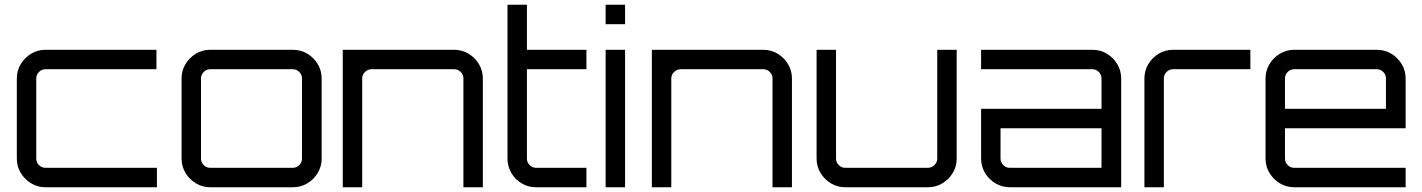

<svg xmlns="http://www.w3.org/2000/svg" viewBox="-20 -790 6000 810"><path d="M172 0Q139 0 111.5 -16.5Q84 -33 67.5 -60.5Q51 -88 51 -121V-459Q51 -492 67.5 -519.5Q84 -547 111.5 -563.5Q139 -580 172 -580H640V-498H172Q156 -498 144.5 -486.5Q133 -475 133 -459V-121Q133 -105 144.5 -93.5Q156 -82 172 -82H642V0H172Z M867 0Q834 0 806.5 -16.5Q779 -33 762.5 -60.5Q746 -88 746 -121V-459Q746 -492 762.5 -519.5Q779 -547 806.5 -563.5Q834 -580 867 -580H1215Q1249 -580 1276.5 -563.5Q1304 -547 1320.5 -519.5Q1337 -492 1337 -459V-121Q1337 -88 1320.5 -60.5Q1304 -33 1276.5 -16.5Q1249 0 1215 0H867ZM867 -82H1215Q1231 -82 1242.5 -93.5Q1254 -105 1254 -121V-459Q1254 -475 1242.5 -486.5Q1231 -498 1215 -498H867Q851 -498 839.5 -486.5Q828 -475 828 -459V-121Q828 -105 839.5 -93.5Q851 -82 867 -82Z M1426 0V-580H1896Q1929 -580 1956.5 -563.5Q1984 -547 2000.5 -519.5Q2017 -492 2017 -459V0H1935V-459Q1935 -475 1923.5 -486.5Q1912 -498 1896 -498H1548Q1532 -498 1520 -486.5Q1508 -475 1508 -459V0Z M2242 0Q2208 0 2180.5 -16.5Q2153 -33 2137 -60.5Q2121 -88 2121 -121V-770H2203V-580H2454V-498H2203V-121Q2203 -105 2214.5 -93.5Q2226 -82 2242 -82H2454V0H2242Z M2535 0V-580H2617V0ZM2535 -688V-770H2617V-688Z M2730 0V-580H3200Q3233 -580 3260.5 -563.5Q3288 -547 3304.5 -519.5Q3321 -492 3321 -459V0H3239V-459Q3239 -475 3227.5 -486.5Q3216 -498 3200 -498H2852Q2836 -498 2824 -486.5Q2812 -475 2812 -459V0Z M3546 0Q3513 0 3485.5 -16.5Q3458 -33 3441.5 -60.5Q3425 -88 3425 -121V-580H3507V-121Q3507 -105 3518.5 -93.5Q3530 -82 3546 -82H3894Q3910 -82 3922 -93.5Q3934 -105 3934 -121V-580H4016V-121Q4016 -88 3999.5 -60.5Q3983 -33 3955.5 -16.5Q3928 0 3894 0H3546Z M4240 0Q4207 0 4179.5 -16.5Q4152 -33 4135.5 -60.5Q4119 -88 4119 -121V-331H4627V-459Q4627 -475 4615.5 -486.5Q4604 -498 4588 -498H4119V-580H4588Q4622 -580 4649.5 -563.5Q4677 -547 4693.5 -519.5Q4710 -492 4710 -459V0ZM4240 -82H4627V-249H4201V-121Q4201 -105 4212.5 -93.5Q4224 -82 4240 -82Z M4808 0V-459Q4808 -492 4824.5 -519.5Q4841 -547 4868.5 -563.5Q4896 -580 4929 -580H5255V-498H4929Q4913 -498 4901.5 -486.5Q4890 -475 4890 -459V0Z M5440 0Q5407 0 5379.5 -16.5Q5352 -33 5335.5 -60.5Q5319 -88 5319 -121V-459Q5319 -492 5335.5 -519.5Q5352 -547 5379.5 -563.5Q5407 -580 5440 -580H5788Q5822 -580 5849.5 -563.5Q5877 -547 5893.5 -519.5Q5910 -492 5910 -459V-249H5401V-121Q5401 -105 5412.5 -93.5Q5424 -82 5440 -82H5910V0H5440ZM5401 -331H5827V-459Q5827 -475 5815.5 -486.5Q5804 -498 5788 -498H5440Q5424 -498 5412.5 -486.5Q5401 -475 5401 -459Z"/></svg>

Font: Orbitron
Style: Regular
Weight: 400
Designer: Matt McInerney
Foundry: The League of Moveable Type
Version: Version 2.001